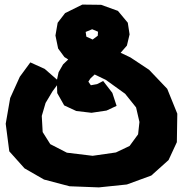

<svg xmlns="http://www.w3.org/2000/svg" viewBox="-20 -647 800 837"><path d="M112.3 -375 66.4 -312.5 24.4 -219.7 4.9 -107.4 20.5 12.7 86.9 86.9 171.9 135.7 283.2 165 411.1 169.9 533.2 157.2 639.6 118.2 714.8 50.8 751 -27.3 752.9 -151.4 709 -259.8 629.9 -342.8 548.8 -396.5 505.9 -417 533.2 -448.2 544.9 -497.1 537.1 -547.9 494.1 -599.6 420.9 -626 338.9 -627 263.7 -589.8 231.4 -547.9 221.7 -492.2 233.4 -435.5 260.7 -398.4 277.3 -387.7 254.9 -366.2 235.4 -332 228.5 -299.8 174.8 -346.7ZM383.8 -474.6 356.4 -487.3 353.5 -507.8 381.8 -519.5 407.2 -508.8 406.2 -491.2ZM392.6 -322.3 441.4 -298.8 525.4 -238.3 573.2 -178.7 587.9 -115.2 582 -61.5 544.9 -10.7 485.4 17.6 383.8 32.2 271.5 18.6 199.2 -18.6 166 -71.3 162.1 -141.6 178.7 -198.2 209 -249 228.5 -275.4 229.5 -241.2 259.8 -187.5 312.5 -163.1 378.9 -155.3 444.3 -165 488.3 -185.5 469.7 -242.2 429.7 -293.9 403.3 -280.3 376 -275.4 365.2 -291 374 -304.7Z"/></svg>

Font: MaokenAssortedSans-TC
Style: Regular
Weight: 500
Version: Version 0.83